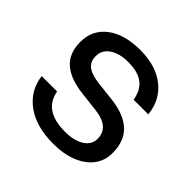

<svg xmlns="http://www.w3.org/2000/svg" viewBox="-138 -641 781 781"><g transform="rotate(45 252.0 -251.0)"><path d="M291.1 -209.3Q337.4 -203.6 359 -184.4Q380.6 -165.1 380.6 -131.9Q380.6 -98.6 349.2 -78.7Q317.8 -58.9 266.5 -58.9Q143.9 -58.9 127.9 -152.2H39.4Q48.1 -79 107.7 -34.7Q167.2 9.6 266.9 9.6Q326.6 9.6 370.9 -8.2Q415.2 -26 440 -58.2Q464.7 -90.5 464.7 -134.1Q464.7 -202.7 425.2 -239.9Q385.6 -277.1 307.1 -286.2L224 -295.6Q180.1 -300.9 158.6 -316.8Q137.1 -332.7 137.1 -365.9Q137.1 -400.1 167.4 -420.9Q197.7 -441.6 247.9 -441.6Q303.9 -441.6 333.7 -418.9Q363.5 -396.3 371.6 -348.6H456.1Q448.1 -424 393.1 -467.4Q338 -510.9 248.1 -510.9Q157.2 -510.9 104.6 -470.7Q51.9 -430.5 51.9 -361.4Q51.9 -296.4 91.4 -261.9Q131 -227.5 208.1 -218.8Z"/></g></svg>

Font: Overused Grotesk Light
Style: Regular
Weight: 300
Designer: RandomMaerks
Version: Version 0.005